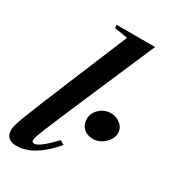

<svg xmlns="http://www.w3.org/2000/svg" viewBox="-199 -909 900 1018"><g transform="rotate(30 251.0 -400.0)"><path d="M68.5 10.5Q35.5 10.5 18.8 -5Q2 -20.5 2 -48Q2 -60.5 7 -80Q12 -99.5 26.5 -137.8Q41 -176 68.8 -244Q96.5 -312 142 -421.5L290.5 -779L210.5 -791.5L207.5 -811H443.5L226 -306Q190 -221 168.8 -170.5Q147.5 -120 138.5 -94.8Q129.5 -69.5 129.5 -61Q129.5 -46.5 144.5 -46.5Q158.5 -46.5 184.5 -65.5Q210.5 -84.5 257.5 -133.5L283 -118.5Q173.5 10.5 68.5 10.5ZM402.5 -224Q365 -224 342.8 -245Q320.5 -266 320.5 -300Q320.5 -337.5 350 -364Q379.5 -390.5 417.5 -390.5Q451 -390.5 476.5 -369.2Q502 -348 502 -316.5Q502 -293 487.5 -272Q473 -251 450.2 -237.5Q427.5 -224 402.5 -224Z"/></g></svg>

Font: Libre Caslon Text SemiBold Italic
Style: Regular
Weight: 600
Italic angle: -22.583°
Designer: Pablo Impallari, Rodrigo Fuenzalida, Katja Schimmel
Foundry: Pablo Impallari, Rodrigo Fuenzalida
Version: Version 2.000